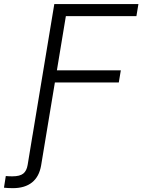

<svg xmlns="http://www.w3.org/2000/svg" viewBox="-107 -748 722 974"><path d="M-86.9 204.1 -77.6 145Q-69.3 146 -60.1 146.2Q-50.8 146.5 -44.4 146.5Q-6.3 146.5 11 132.6Q28.3 118.7 33.2 88.9L58.1 -62.5H127L101.6 91.3Q91.8 148.4 55.4 177.5Q19 206.5 -42 206.5Q-54.7 206.5 -67.1 205.8Q-79.6 205.1 -86.9 204.1ZM47.9 0 168.5 -727.5H595.2L585 -666H227.1L181.6 -391.1H505.9L495.6 -329.6H171.4L116.7 0Z"/></svg>

Font: Inter 17pt Light
Style: Italic
Weight: 300
Italic angle: -9.3988°
Version: Version 4.001;git-66647c0bb